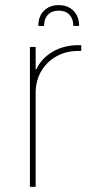

<svg xmlns="http://www.w3.org/2000/svg" viewBox="-20 -729 365 749"><path d="M96.7 0V-545.9H119.1V-459H122.1Q141.6 -501.5 185.3 -527.1Q229 -552.7 285.2 -552.7Q289.6 -552.7 291 -552.7Q292.5 -552.7 296.9 -552.7V-530.3Q294.4 -530.3 292 -530.3Q289.6 -530.3 285.2 -530.3Q237.3 -530.3 199.7 -509Q162.1 -487.8 140.6 -450.9Q119.1 -414.1 119.1 -366.2V0ZM129.4 -627.9Q129.4 -664.6 151.1 -686.8Q172.9 -709 209 -709Q245.1 -709 266.8 -686.8Q288.6 -664.6 288.6 -627.9H266.1Q266.1 -655.3 251 -671.4Q235.8 -687.5 209 -687.5Q182.1 -687.5 167 -671.4Q151.9 -655.3 151.9 -627.9Z"/></svg>

Font: Inter Tight Thin
Style: Regular
Weight: 250
Designer: Rasmus Andersson
Foundry: rsms
Version: Version 3.004